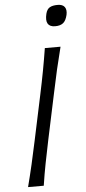

<svg xmlns="http://www.w3.org/2000/svg" viewBox="-62 -965 445 999"><g transform="rotate(-5 161.0 -465.5)"><path d="M43 0Q58.5 -60 71.2 -115.2Q84 -170.5 98 -237L148 -472.5Q162.5 -540.5 173 -596.8Q183.5 -653 193 -713H275Q259.5 -653 246.5 -596.8Q233.5 -540.5 219.5 -472.5L169.5 -237Q155.5 -170.5 144.8 -115.2Q134 -60 125 0ZM257 -821.5Q200 -821.5 216.5 -890Q222.5 -914 237.5 -922.5Q252.5 -931 278.5 -931Q305 -931 315.5 -916.2Q326 -901.5 320.5 -875.5Q313.5 -845.5 298.5 -833.5Q283.5 -821.5 257 -821.5Z"/></g></svg>

Font: Commissioner Flair Light
Style: Italic
Weight: 300
Italic angle: -12°
Designer: Kostas Bartsokas
Foundry: Kostas Bartsokas
Version: Version 1.000; ttfautohint (v1.8.3)